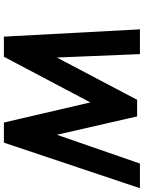

<svg xmlns="http://www.w3.org/2000/svg" viewBox="94 -844 740 988"><g transform="rotate(-90 464.0 -350.0)"><path d="M-10.5 0 224 -700H327.5L431 -255L666 -700H769.5L807 0H679.5L662 -427.5L444.5 -14.5H359L264.5 -427.5L116.5 0Z"/></g></svg>

Font: Urbanist
Style: Bold Italic
Weight: 700
Italic angle: -8°
Designer: Corey Hu
Foundry: Corey Hu
Version: Version 1.330; ttfautohint (v1.8.4.7-5d5b)